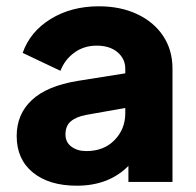

<svg xmlns="http://www.w3.org/2000/svg" viewBox="-20 -578 623 610"><path d="M224 12Q326 12 388 -51V0H528V-360Q528 -419 498.5 -463.5Q469 -508 416 -533Q363 -558 294 -558Q207 -558 141.5 -518Q76 -478 52 -410L172 -353Q186 -389 216.5 -411Q247 -433 287 -433Q329 -433 353.5 -412Q378 -391 378 -360V-345L227 -321Q129 -305 81 -260Q33 -215 33 -146Q33 -72 84.5 -30Q136 12 224 12ZM188 -151Q188 -178 205 -192.5Q222 -207 254 -213L378 -235V-218Q378 -168 344 -133Q310 -98 254 -98Q226 -98 207 -112Q188 -126 188 -151Z"/></svg>

Font: Plus Jakarta Sans ExtraBold
Style: Regular
Weight: 800
Designer: Gumpita Rahayu
Foundry: Tokotype
Version: Version 2.004; ttfautohint (v1.8.3)